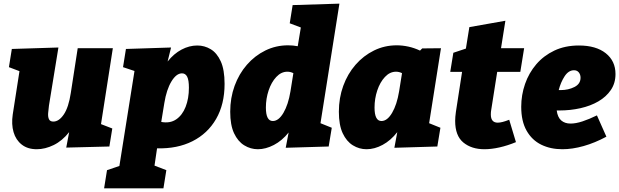

<svg xmlns="http://www.w3.org/2000/svg" viewBox="-20 -805 3402 1055"><path d="M182 15Q132 15 99.5 -10.5Q67 -36 54.5 -79Q42 -122 50 -176L87 -414L29 -436L45 -536L301 -544L249 -225Q246 -203 244.5 -183Q243 -163 249 -150Q255 -137 273 -137Q304 -137 330.5 -176Q357 -215 369 -294L407 -540H600L535 -123L597 -99L581 0L344 6L360 -79Q322 -31 275 -8Q228 15 182 15Z M552 230 568 130 636 107 719 -415 656 -436 672 -536 920 -544 901 -467Q935 -510 977.5 -532.5Q1020 -555 1064 -555Q1104 -555 1138 -534.5Q1172 -514 1193 -468Q1214 -422 1214 -344Q1214 -232 1167.5 -151.5Q1121 -71 1037.5 -29Q954 13 843 10L829 105L894 130L878 230ZM883 -239 866 -135Q914 -126 948 -149Q982 -172 1000 -218Q1018 -264 1018 -323Q1018 -365 1008.5 -383.5Q999 -402 980 -402Q949 -402 922 -357.5Q895 -313 883 -239Z M1397 15Q1357 15 1322 -6.5Q1287 -28 1266 -73Q1245 -118 1245 -191Q1245 -267 1269 -333Q1293 -399 1336.5 -449Q1380 -499 1438 -527.5Q1496 -556 1563 -556Q1590 -556 1616 -551L1633 -654L1572 -677L1588 -777L1845 -785L1741 -128L1803 -103L1786 0L1550 7L1566 -77Q1530 -32 1485 -8.5Q1440 15 1397 15ZM1479 -140Q1511 -140 1537.5 -185Q1564 -230 1576 -303L1592 -403Q1576 -411 1559 -411Q1525 -411 1498 -382Q1471 -353 1456 -308Q1441 -263 1441 -214Q1441 -140 1479 -140Z M1994 15Q1954 15 1919 -6.5Q1884 -28 1863 -73Q1842 -118 1842 -191Q1842 -267 1866 -333Q1890 -399 1933.5 -449Q1977 -499 2035 -527.5Q2093 -556 2160 -556Q2191 -556 2223.5 -549Q2256 -542 2288 -527L2300 -539L2403 -540L2338 -128L2400 -103L2383 0L2147 7L2163 -79Q2127 -33 2082.5 -9Q2038 15 1994 15ZM2076 -140Q2108 -140 2134.5 -185Q2161 -230 2173 -303L2189 -403Q2173 -411 2156 -411Q2122 -411 2095 -382Q2068 -353 2053 -308Q2038 -263 2038 -214Q2038 -140 2076 -140Z M2815 -24Q2769 -5 2724.5 5Q2680 15 2642 15Q2571 15 2526 -22Q2481 -59 2481 -141Q2481 -152 2482 -163.5Q2483 -175 2485 -190L2519 -410H2454L2471 -515L2540 -538L2559 -656L2757 -691L2733 -540H2860L2839 -410H2712L2679 -200Q2678 -196 2677.5 -189.5Q2677 -183 2677 -176Q2677 -131 2715 -131Q2738 -131 2778 -147Z M3070 15Q3005 15 2954 -10Q2903 -35 2873.5 -87Q2844 -139 2844 -218Q2844 -283 2865 -343.5Q2886 -404 2926.5 -451.5Q2967 -499 3026 -527Q3085 -555 3161 -555Q3255 -555 3308.5 -512.5Q3362 -470 3362 -398Q3362 -348 3336.5 -310.5Q3311 -273 3268 -248Q3225 -223 3169.5 -210.5Q3114 -198 3054 -198Q3046 -198 3039 -198Q3044 -160 3064 -143Q3084 -126 3115 -126Q3144 -126 3180.5 -138Q3217 -150 3260 -171L3312 -54Q3249 -20 3187 -2.5Q3125 15 3070 15ZM3134 -419Q3104 -419 3082.5 -386Q3061 -353 3050 -310Q3054 -310 3061 -310Q3103 -310 3136.5 -327Q3170 -344 3170 -378Q3170 -395 3160.5 -407Q3151 -419 3134 -419Z"/></svg>

Font: Bitter Black
Style: Italic
Weight: 900
Italic angle: -9°
Designer: Sol Matas, and Bitter project Authors
Foundry: Sol Matas
Version: Version 2.001